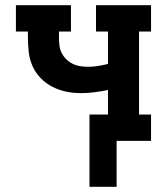

<svg xmlns="http://www.w3.org/2000/svg" viewBox="-20 -540 640 736"><path d="M427 176H323V-101H394V-195Q369 -190 343 -186.5Q317 -183 291 -183Q263 -183 235 -188.5Q207 -194 181.5 -207Q156 -220 136 -240.5Q116 -261 104.5 -287Q93 -313 90 -342Q87 -371 87 -399V-419H41V-520H252V-419H206V-399Q206 -384 207.5 -368.5Q209 -353 215.5 -339Q222 -325 233 -314Q244 -303 257.5 -296Q271 -289 286.5 -286.5Q302 -284 317 -284Q336 -284 355.5 -287Q375 -290 394 -295V-419H348V-520H559V-419H513V-101H559V0H427Z"/></svg>

Font: Iosevka Plex Etoile
Style: Bold
Weight: 700
Designer: Belleve Invis
Foundry: Belleve Invis
Version: Version 25.1.1; ttfautohint (v1.8.4)